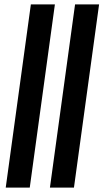

<svg xmlns="http://www.w3.org/2000/svg" viewBox="-20 -851 470 871"><path d="M6 0 120 -831H229L115 0ZM206.5 0 320.5 -831H429.5L315.5 0Z"/></svg>

Font: Merriweather 120pt Medium
Style: Italic
Weight: 500
Italic angle: -7.8°
Version: Version 2.101